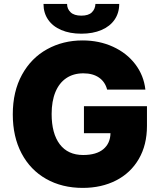

<svg xmlns="http://www.w3.org/2000/svg" viewBox="-20 -916 789 946"><path d="M390.6 -554.7Q341.8 -554.7 306.6 -531Q271.5 -507.3 252.9 -462.2Q234.4 -417 234.4 -354.5Q234.4 -258.3 274.4 -205.3Q314.5 -152.3 389.6 -152.3Q454.6 -152.3 489 -180.9Q523.4 -209.5 524.4 -259.8H393.6V-392.6H704.1V-295.9Q704.1 -201.7 663.8 -132.6Q623.5 -63.5 551.8 -26.9Q480 9.8 387.7 9.8Q285.6 9.8 207.5 -34.4Q129.4 -78.6 86.2 -160.4Q43 -242.2 43 -352.5Q43 -465.3 88.4 -547.9Q133.8 -630.4 212.2 -673.6Q290.5 -716.8 386.7 -716.8Q468.8 -716.8 536.6 -685.8Q604.5 -654.8 646.5 -599.6Q688.5 -544.4 696.3 -474.6H507.8Q498 -512.7 467.8 -533.7Q437.5 -554.7 390.6 -554.7ZM380.9 -750Q324.2 -750 282 -768.1Q239.7 -786.1 217 -819.3Q194.3 -852.5 194.3 -896.5H310.5Q310.5 -872.1 327.9 -855.5Q345.2 -838.9 380.9 -838.9Q416 -838.9 432.6 -855.2Q449.2 -871.6 450.2 -896.5H567.4Q567.4 -852.5 544.7 -819.3Q522 -786.1 479.7 -768.1Q437.5 -750 380.9 -750Z"/></svg>

Font: Pretendard Std Black
Style: Regular
Weight: 900
Designer: Base glyphs from Inter by Rasmus Andersson; Hangeul glyphs from Noto Sans CJK(Source Han Sans) by Jang Soo-young and Kan
Foundry: Kil Hyung-jin
Version: Version 1.309